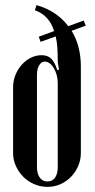

<svg xmlns="http://www.w3.org/2000/svg" viewBox="-20 -719 372 748"><path d="M122 -699Q162 -688 193 -667Q224 -646 246 -617L306 -639L314 -619L259 -599Q295 -540 295 -460V-123Q295 -96 284.5 -72Q274 -48 256.5 -30Q239 -12 215.5 -1.5Q192 9 165 9Q138 9 113.5 -1.5Q89 -12 71 -30Q53 -48 42 -72Q31 -96 31 -123V-379Q31 -404 40 -426.5Q49 -449 64.5 -466.5Q80 -484 100 -494Q120 -504 142 -504Q165 -504 179 -491Q193 -478 203 -446L210 -448L205 -477Q205 -507 203.5 -532Q202 -557 197 -577L138 -556L131 -576L191 -598Q171 -660 116 -679ZM155 -479Q141 -479 132.5 -464.5Q124 -450 124 -428V-68Q124 -42 135 -27Q146 -12 165 -12Q184 -12 194.5 -27Q205 -42 205 -68V-394Q205 -411 201 -426Q197 -441 190 -453Q183 -465 174 -472Q165 -479 155 -479Z"/></svg>

Font: Moniqa Narrow Heading
Style: Bold
Weight: 700
Width: 4
Designer: Rajesh Rajput
Foundry: Rajesh Rajput
Version: Version 1.000